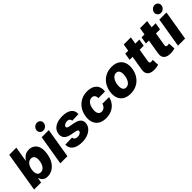

<svg xmlns="http://www.w3.org/2000/svg" viewBox="250 -2042 3312 3312"><g transform="rotate(-45 1906.0 -386.0)"><path d="M9.6 0 130.3 -727.3H304L258.9 -452.1H262.4Q283.7 -489.7 326.3 -521.1Q369 -552.6 433.6 -552.6Q490.8 -552.6 535.2 -522.5Q579.5 -492.5 599.6 -430.6Q619.7 -368.6 603.7 -272.4Q588.4 -179.3 548.7 -117.2Q508.9 -55 454 -23.6Q399.1 7.8 338.8 7.8Q277 7.8 244.5 -21.5Q212 -50.8 202.4 -88.4H195.7L181.5 0ZM225.1 -272.7Q214.5 -206.3 234.4 -166.9Q254.3 -127.5 301.8 -127.5Q349.8 -127.5 382.3 -167.1Q414.8 -206.7 425.4 -272.7Q436.1 -338.4 417.1 -377.7Q398.1 -416.9 349.4 -416.9Q301.8 -416.9 268.8 -378.2Q235.8 -339.5 225.1 -272.7Z M649.5 0 740.4 -545.5H914.1L823.2 0ZM842.7 -606.5Q806.1 -606.5 782.5 -632.1Q758.9 -657.7 762.4 -693.9Q766 -730.1 794.6 -755.9Q823.2 -781.6 859.7 -781.6Q897 -781.6 921 -755.9Q945 -730.1 940.7 -693.9Q936.4 -657.7 908.2 -632.1Q880 -606.5 842.7 -606.5Z M1471.2 -378.9 1314.6 -374.6Q1315 -400.9 1297.1 -417.3Q1279.1 -433.6 1248.2 -433.6Q1214.8 -433.6 1188.4 -418.5Q1161.9 -403.4 1158.7 -380Q1156.2 -367.2 1165.8 -357.8Q1175.4 -348.4 1208.5 -341.3L1310.7 -321.4Q1470.5 -289.4 1450.6 -165.5Q1441.4 -111.5 1403.2 -72.1Q1365.1 -32.7 1306.5 -11.2Q1247.9 10.3 1176.5 10.3Q1056.8 10.3 995.7 -38.2Q934.7 -86.6 938.6 -166.9L1107.6 -171.2Q1108.7 -141 1128 -125.9Q1147.4 -110.8 1180.8 -110.1Q1217.7 -109.4 1244.1 -125.2Q1270.6 -141 1273.8 -164.8Q1275.9 -180 1263.7 -188.6Q1251.4 -197.1 1218.4 -203.8L1126.1 -221.9Q1046.9 -237.2 1011.4 -279.8Q975.9 -322.4 986.9 -388.1Q1000.4 -467.3 1070.3 -509.9Q1140.3 -552.6 1247.2 -552.6Q1361.5 -552.6 1419.9 -506Q1478.3 -459.5 1471.2 -378.9Z M1761.4 10.3Q1674.7 10.3 1619 -25.4Q1563.2 -61.1 1541 -124.5Q1518.8 -187.9 1532.7 -271Q1546.2 -354.8 1589.8 -418.1Q1633.5 -481.5 1701.3 -517Q1769.2 -552.6 1854.8 -552.6Q1968.4 -552.6 2026.6 -492.2Q2084.9 -431.8 2070.7 -331H1908.4Q1910.2 -372.5 1891.2 -396.5Q1872.2 -420.5 1835.6 -420.5Q1789.4 -420.5 1755.1 -382.6Q1720.9 -344.8 1709.5 -272.7Q1697.8 -199.9 1718.9 -162.1Q1740.1 -124.3 1785.5 -124.3Q1821.7 -124.3 1849.6 -147.5Q1877.5 -170.8 1889.9 -213.8H2051.8Q2038 -146.3 1998.6 -95.9Q1959.2 -45.5 1898.8 -17.6Q1838.4 10.3 1761.4 10.3Z M2359.4 10.3Q2273.4 10.3 2217.3 -25.2Q2161.2 -60.7 2138.7 -124.3Q2116.1 -187.9 2130 -272Q2143.8 -355.8 2187.1 -419Q2230.5 -482.2 2297.9 -517.4Q2365.4 -552.6 2451 -552.6Q2536.9 -552.6 2592.9 -517Q2648.8 -481.5 2671.5 -418Q2694.2 -354.4 2680.4 -269.9Q2666.5 -186.4 2623 -123.2Q2579.5 -60 2512.3 -24.9Q2445 10.3 2359.4 10.3ZM2378.9 -120.7Q2426.8 -120.7 2459.9 -162.8Q2492.9 -204.9 2503.9 -273.4Q2514.9 -340.6 2496.6 -382.3Q2478.3 -424 2431.5 -424Q2383.5 -424 2350.5 -381.6Q2317.5 -339.1 2306.5 -271Q2295.5 -203.5 2313.6 -162.1Q2331.7 -120.7 2378.9 -120.7Z M3123.2 -545.5 3101.6 -417.6H3003.2L2962.7 -173.3Q2958.5 -149.1 2968.8 -139.4Q2979 -129.6 2999.6 -129.6Q3009.2 -129.6 3021.1 -131.7Q3033 -133.9 3039.1 -134.9L3044.7 -9.6Q3030.9 -5.7 3007.6 -0.7Q2984.4 4.3 2953.1 6Q2860.1 10.3 2815.7 -30.7Q2771.3 -71.7 2786.6 -154.1L2829.9 -417.6H2757.5L2779.1 -545.5H2850.9L2872.5 -676.1H3046.2L3024.5 -545.5Z M3521 -545.5 3499.3 -417.6H3400.9L3360.4 -173.3Q3356.2 -149.1 3366.5 -139.4Q3376.8 -129.6 3397.4 -129.6Q3407 -129.6 3418.9 -131.7Q3430.8 -133.9 3436.8 -134.9L3442.5 -9.6Q3428.6 -5.7 3405.4 -0.7Q3382.1 4.3 3350.9 6Q3257.8 10.3 3213.4 -30.7Q3169 -71.7 3184.3 -154.1L3227.6 -417.6H3155.2L3176.8 -545.5H3248.6L3270.2 -676.1H3443.9L3422.2 -545.5Z M3519.9 0 3610.8 -545.5H3784.4L3693.5 0ZM3713.1 -606.5Q3676.5 -606.5 3652.9 -632.1Q3629.3 -657.7 3632.8 -693.9Q3636.4 -730.1 3665 -755.9Q3693.5 -781.6 3730.1 -781.6Q3767.4 -781.6 3791.4 -755.9Q3815.3 -730.1 3811.1 -693.9Q3806.8 -657.7 3778.6 -632.1Q3750.4 -606.5 3713.1 -606.5Z"/></g></svg>

Font: Inter UI Extra Bold
Style: Italic
Weight: 800
Italic angle: 9.39999°
Designer: Rasmus Andersson
Foundry: rsms
Version: 3.2;8d6f07862